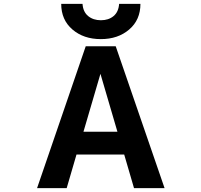

<svg xmlns="http://www.w3.org/2000/svg" viewBox="-20 -972 1040 994"><path d="M376 -171.9 325.2 2H171.9L423.8 -732.4H579.1L832 2H673.8L623 -171.9ZM412.1 -290H587.9L500 -589.8ZM296.9 -952.1H407.2Q410.2 -910.2 436.5 -888.7Q462.9 -867.2 502.4 -867.2Q542 -867.2 567.9 -888.7Q593.8 -910.2 596.7 -952.1H707Q707 -869.1 648.9 -819.3Q590.8 -769.5 502 -769.5Q413.1 -769.5 355 -819.3Q296.9 -869.1 296.9 -952.1Z"/></svg>

Font: Gen Shin Gothic Monospace Bold
Style: Bold
Weight: 700
Designer: [Source Han Sans]
Ryoko NISHIZUKA  (kana & ideographs); Paul D. Hunt (Latin, Greek & Cyrillic); Wenlong ZHANG  (bopomofo
Version: Version 1.002.20150607